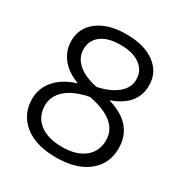

<svg xmlns="http://www.w3.org/2000/svg" viewBox="-173 -872 967 1014"><g transform="rotate(30 310.0 -365.0)"><path d="M546 -565Q546 -444 406 -394V-392Q573 -343 573 -197Q573 -102 502.5 -46Q432 10 309 10Q186 10 116 -46Q46 -102 46 -197Q46 -261 89 -311Q132 -361 212 -386V-388Q145 -413 108.5 -459Q72 -505 72 -565Q72 -644 135.5 -692Q199 -740 309 -740Q419 -740 482.5 -692Q546 -644 546 -565ZM309 -420Q386 -436 429 -472.5Q472 -509 472 -558Q472 -612 429 -644Q386 -676 309 -676Q233 -676 191.5 -644.5Q150 -613 150 -558Q150 -508 191.5 -471.5Q233 -435 309 -420ZM306 -357Q215 -339 168.5 -298Q122 -257 122 -200Q122 -132 172 -93Q222 -54 309 -54Q396 -54 445 -93.5Q494 -133 494 -200Q494 -321 306 -357Z"/></g></svg>

Font: M PLUS 1p
Style: Regular
Weight: 400
Version: Version 1.062